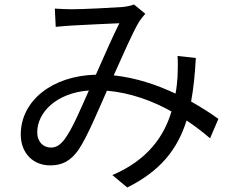

<svg xmlns="http://www.w3.org/2000/svg" viewBox="-20 -771 1040 851"><path d="M848 -514 767 -523C769 -495 768 -461 767 -431C765 -407 763 -382 758 -356C678 -394 585 -426 484 -437C526 -530 570 -632 598 -677C606 -689 615 -699 624 -710L574 -751C561 -746 543 -742 524 -740C482 -737 351 -730 298 -730C278 -730 249 -731 223 -733L227 -652C251 -654 279 -657 301 -658C347 -661 469 -666 509 -668C478 -606 440 -519 405 -440C208 -435 72 -322 72 -175C72 -91 128 -38 202 -38C254 -38 292 -56 328 -107C366 -163 415 -281 454 -369C558 -360 656 -324 740 -277C708 -169 636 -62 478 5L544 60C689 -12 766 -107 807 -237C846 -211 881 -184 911 -158L948 -244C916 -267 875 -294 827 -321C838 -379 844 -443 848 -514ZM374 -370C339 -292 301 -199 265 -152C244 -126 228 -117 205 -117C173 -117 145 -141 145 -185C145 -271 228 -359 374 -370Z"/></svg>

Font: Noto Sans Mono CJK HK
Style: Regular
Weight: 400
Designer: Ryoko NISHIZUKA 西塚涼子 (kana, bopomofo & ideographs); Paul D. Hunt (Latin, Greek & Cyrillic); Sandoll Communications 산돌커뮤니
Foundry: Adobe
Version: Version 2.004;hotconv 1.0.118;makeotfexe 2.5.65603